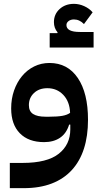

<svg xmlns="http://www.w3.org/2000/svg" viewBox="-20 -737 515 997"><path d="M31 109H97Q225 109 285 61.5Q345 14 345 -65V-90H339Q325 -44 291.5 -21.5Q258 1 209 1Q128 1 83 -45Q38 -91 38 -174Q38 -224 53 -267Q68 -310 94.5 -342Q121 -374 157.5 -392Q194 -410 237 -410Q331 -410 384 -332Q437 -254 437 -115Q437 -31 416 34.5Q395 100 353 146Q311 192 248.5 216Q186 240 104 240H31ZM237 -131Q278 -131 303.5 -135.5Q329 -140 344 -151Q342 -209 309 -244Q276 -279 226 -279Q183 -279 156.5 -254Q130 -229 130 -191Q130 -159 152 -145Q174 -131 216 -131ZM238 -565H278L279 -569Q260 -591 260 -622Q260 -663 289.5 -690Q319 -717 364 -717Q391 -717 417.5 -705Q444 -693 461 -673L416 -612Q393 -636 364 -636Q347 -636 336 -627.5Q325 -619 325 -607Q325 -571 395 -571H466V-490H238Z"/></svg>

Font: IBM Plex Sans Arabic SmBld
Style: Regular
Weight: 600
Designer: Mike Abbink, Paul van der Laan, Pieter van Rosmalen, Wael Morcos, Khajak Apelian
Foundry: Bold Monday
Version: Version 1.005